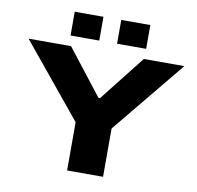

<svg xmlns="http://www.w3.org/2000/svg" viewBox="-93 -977 1103 1073"><g transform="rotate(10 459.0 -440.5)"><path d="M245 -746V-881H408V-746ZM509 -746V-881H674V-746ZM357 0V-274L17 -688H258L459 -430H468L671 -688H901L561 -274V0Z"/></g></svg>

Font: Archivo Expanded ExtraBold
Style: Regular
Weight: 800
Width: 7
Designer: Hector Gatti
Foundry: Omnibus-Type
Version: Version 2.001; ttfautohint (v1.8.3)